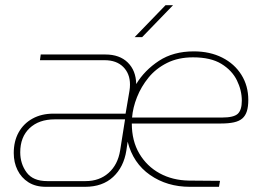

<svg xmlns="http://www.w3.org/2000/svg" viewBox="-20 -720 1023 740"><path d="M157 0Q117 0 89.5 -17.5Q62 -35 47.5 -64.5Q33 -94 33 -130Q33 -176 52 -210Q71 -244 105.5 -263Q140 -282 186 -282H464L479 -370Q480 -376 480.5 -382Q481 -388 481 -394Q481 -436 455 -462Q429 -488 383 -488H134L137 -510H386Q441 -510 472.5 -479Q504 -448 505 -396Q537 -449 592.5 -485.5Q648 -522 727 -522Q789 -522 836.5 -498Q884 -474 910.5 -431.5Q937 -389 937 -335Q937 -309 931.5 -291.5Q926 -274 914 -263.5Q902 -253 881.5 -248.5Q861 -244 832 -244H488Q488 -177 517 -128Q546 -79 595.5 -52Q645 -25 708 -24L828 -23L824 0H712Q624 0 558.5 -45.5Q493 -91 472 -174L467 -140Q457 -76 416 -38Q375 0 308 0ZM162 -22H310Q363 -22 398.5 -53.5Q434 -85 443 -140L462 -260H191Q130 -260 94 -226Q58 -192 58 -133Q58 -89 82.5 -55.5Q107 -22 162 -22ZM489 -267H836Q881 -267 896.5 -281.5Q912 -296 912 -332Q912 -372 893 -410.5Q874 -449 833 -474Q792 -499 724 -499Q667 -499 624 -477.5Q581 -456 552.5 -421Q524 -386 508 -345.5Q492 -305 489 -267ZM499 -577 618 -700H647L528 -577Z"/></svg>

Font: MuseoModerno Thin Thin
Style: Italic
Weight: 250
Italic angle: -9°
Version: Version 1.003